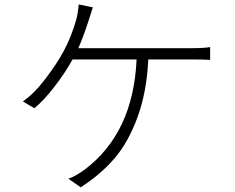

<svg xmlns="http://www.w3.org/2000/svg" viewBox="-20 -799 1040 849"><path d="M326.2 -585.9H822.3Q882.8 -585.9 909.2 -590.8V-534.2Q881.8 -536.1 822.3 -536.1H635.7Q628.9 -391.6 587.9 -280.3Q546.9 -168.9 485.8 -98.1Q424.8 -27.3 336.9 29.3L282.2 -8.8Q312.5 -18.6 355.5 -49.8Q569.3 -211.9 584 -536.1H300.8Q268.6 -477.5 220.7 -415.5Q172.9 -353.5 131.8 -320.3L81.1 -350.6Q129.9 -383.8 180.2 -449.7Q230.5 -515.6 260.7 -571.3Q295.9 -636.7 317.4 -712.9Q325.2 -744.1 328.1 -779.3L390.6 -766.6Q389.6 -762.7 381.8 -739.3Q374 -715.8 370.1 -703.1Q348.6 -635.7 326.2 -585.9Z"/></svg>

Font: Gen Shin Gothic Light
Style: Regular
Weight: 200
Designer: [Source Han Sans]
Ryoko NISHIZUKA  (kana & ideographs); Paul D. Hunt (Latin, Greek & Cyrillic); Wenlong ZHANG  (bopomofo
Version: Version 1.002.20150607